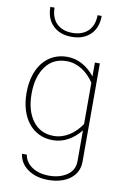

<svg xmlns="http://www.w3.org/2000/svg" viewBox="-106 -819 738 1119"><g transform="rotate(10 263.5 -260.0)"><path d="M48.8 -241.2C48.8 -93.8 125.5 4.9 246.6 4.9C311 4.9 367.2 -27.8 410.6 -82V99.1C410.6 135.7 396 163.6 367.2 183.1C338.4 202.6 303.2 212.4 262.2 212.4C221.7 212.4 187.5 203.6 160.6 185.5C133.8 167.5 117.7 143.6 112.8 113.8H84.5C89.4 151.4 107.9 181.6 140.6 204.1C172.9 226.6 213.4 237.8 262.2 237.8C360.4 237.8 439.9 188 439.9 99.1V-483.4H410.6V-401.4C367.2 -455.6 311.5 -488.3 247.1 -488.3C125.5 -488.3 48.8 -389.2 48.8 -241.2ZM78.6 -240.7C78.6 -308.1 93.8 -361.8 123.5 -402.3C153.3 -442.9 194.8 -462.9 247.6 -462.9C313.5 -462.9 371.1 -423.8 410.6 -363.8V-119.6C371.1 -60.5 313.5 -20.5 247.6 -20.5C194.8 -20.5 153.3 -40.5 123.5 -80.6C93.8 -120.1 78.6 -173.8 78.6 -240.7ZM377.9 -757.8C377.9 -679.2 330.6 -630.9 250.5 -630.9C170.4 -630.9 123.5 -679.2 123.5 -757.8H98.6C98.6 -710.9 112.3 -674.3 140.1 -647.5C167.5 -620.6 204.1 -607.4 250.5 -607.4C296.9 -607.4 333.5 -620.6 361.3 -647.5C388.7 -674.3 402.3 -710.9 402.3 -757.8Z"/></g></svg>

Font: Estedad Thin
Style: Regular
Weight: 100
Designer: Amin Abedi
Version: Version 7.3